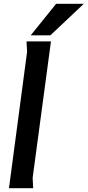

<svg xmlns="http://www.w3.org/2000/svg" viewBox="-20 -986 459 1006"><path d="M247 -769 151 -54 154 0H27L122 -715L119 -769ZM274 -966H419L244 -801H141Z"/></svg>

Font: Rosario
Style: Bold Italic
Weight: 700
Italic angle: -8.05°
Designer: Hector Gatti
Foundry: Omnibus Type
Version: Version 1.101; ttfautohint (v1.8.1.43-b0c9)